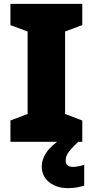

<svg xmlns="http://www.w3.org/2000/svg" viewBox="-20 -734 480 994"><path d="M406 0H34V-110L123 -144V-571L34 -604V-714H406V-604L317 -571V-144L406 -110ZM320 97Q320 115 330.5 122.5Q341 130 358 130Q371 130 388.5 126.5Q406 123 416 119V227Q400 232 379 236Q358 240 331 240Q274 240 235 209.5Q196 179 196 127Q196 93 219.5 56.5Q243 20 310 -25L385 0Q351 32 335.5 53Q320 74 320 97Z"/></svg>

Font: Noto Sans Meetei Mayek Black
Style: Regular
Weight: 900
Designer: Monotype Design Team and Neelakash Kshetrimayum
Foundry: Monotype Imaging Inc.
Version: Version 2.002; ttfautohint (v1.8.4.7-5d5b)